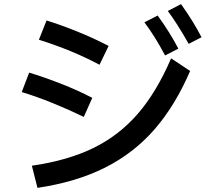

<svg xmlns="http://www.w3.org/2000/svg" viewBox="-20 -875 1040 928"><path d="M892 -663Q836 -762 791 -822L855 -855Q915 -771 954 -695ZM778 -607Q728 -701 678 -767L742 -800Q802 -717 842 -640ZM461 -562Q330 -632 168 -683L205 -776Q276 -754 355 -722Q434 -690 505 -653ZM134 -74Q307 -99 431 -159.5Q555 -220 646 -325Q737 -430 807 -593L899 -532Q827 -365 727 -250Q627 -135 488 -65Q349 5 161 33ZM385 -310Q313 -345 234 -377Q155 -409 85 -430L121 -524Q194 -502 275.5 -470Q357 -438 426 -402Z"/></svg>

Font: IBM Plex Sans JP Medm
Style: Regular
Weight: 500
Designer: Mike Abbink; Paul van der Laan; Pieter van Rosmalen; Wujin Sim; Yejin Wi; Jinhee Kim; Boomi Park; Yona Kim; Kichan Ma
Foundry: Sandoll Inc.
Version: Version 1.002